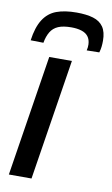

<svg xmlns="http://www.w3.org/2000/svg" viewBox="-86 -797 493 843"><g transform="rotate(10 160.5 -376.0)"><path d="M117 0H16L101 -539H202ZM186 -752Q230 -752 260 -743Q290 -734 305.5 -711.5Q321 -689 321 -650Q321 -636 319.5 -623Q318 -610 314 -597L258 -596Q260 -604 260.5 -610Q261 -616 261 -623Q260 -645 249.5 -658.5Q239 -672 219.5 -678Q200 -684 175 -684Q138 -684 116 -674.5Q94 -665 82 -645Q70 -625 65 -596L8 -597Q16 -656 38 -690.5Q60 -725 96.5 -738.5Q133 -752 186 -752Z"/></g></svg>

Font: Georama ExtraCondensed Thin Medium
Style: Italic
Weight: 500
Italic angle: -9°
Version: Version 1.001